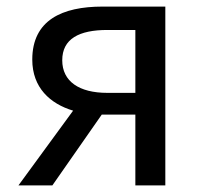

<svg xmlns="http://www.w3.org/2000/svg" viewBox="-20 -563 614 583"><path d="M391 -281H306C220 -281 169 -316 169 -380C169 -445 220 -472 306 -472H391ZM291 -543C169 -543 78 -502 78 -382C78 -297 132 -248 202 -227L36 0H139L289 -215H291H391V0H482V-543Z"/></svg>

Font: Noto Sans Japanese Regular
Style: Regular
Weight: 400
Designer: Ryoko NISHIZUKA (kana & ideographs); Paul D. Hunt (Latin, Greek & Cyrillic); Wenlong ZHANG (bopomofo); Sandoll Communica
Foundry: Adobe Systems Incorporated
Version: Version 1.000;PS 1;hotconv 1.0.78;makeotf.lib2.5.61930